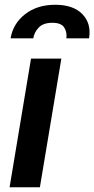

<svg xmlns="http://www.w3.org/2000/svg" viewBox="-20 -794 400 814"><path d="M20.6 0 111.5 -545.5H240.1L149.1 0ZM24.9 -631.4Q35.2 -693.9 86.3 -733.8Q137.4 -773.8 214.5 -773.8Q290.8 -773.8 329.4 -733.8Q367.9 -693.9 357.6 -631.4H261.4Q264.9 -657.7 252.1 -677.6Q239.3 -697.4 202.1 -697.4Q163.4 -697.4 144.2 -677.2Q125 -657 121.1 -631.4Z"/></svg>

Font: Inter UI Semi Bold
Style: Italic
Weight: 600
Italic angle: -9.39999°
Designer: Rasmus Andersson
Foundry: rsms
Version: 3.2;8d6f07862